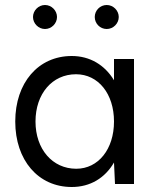

<svg xmlns="http://www.w3.org/2000/svg" viewBox="-20 -736 612 768"><path d="M267 12C341 12 400 -24 436 -86L440 0H516V-500H436V-415C399 -476 340 -512 267 -512C133 -512 41 -405 41 -250C41 -95 133 12 267 12ZM285 -61C190 -61 122 -139 122 -250C122 -361 189 -439 284 -439C373 -439 436 -361 436 -250C436 -139 373 -61 285 -61ZM407 -620C433 -620 455 -642 455 -668C455 -694 433 -716 407 -716C380 -716 359 -694 359 -668C359 -642 380 -620 407 -620ZM160 -620C186 -620 208 -642 208 -668C208 -694 186 -716 160 -716C134 -716 112 -694 112 -668C112 -642 134 -620 160 -620Z"/></svg>

Font: HB Figtree Prototype
Style: Regular
Weight: 400
Designer: Alfredo Marco Pradil
Foundry: Hanken Design Co.®
Version: Version 1.002;Glyphs 3.2 (3228)